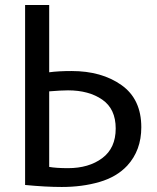

<svg xmlns="http://www.w3.org/2000/svg" viewBox="-20 -710 624 765"><path d="M176 -422Q213 -427 265 -427Q385 -427 464 -371Q543 -315 543 -203Q543 -111 487 -50Q445 -5 376.5 15Q308 35 226 35Q163 35 80 27V-690H176ZM176 -45Q204 -40 251 -40Q334 -40 387.5 -80Q441 -120 441 -198Q441 -276 387.5 -313Q334 -350 251 -350Q224 -350 176 -346Z"/></svg>

Font: LINE Seed Sans KR Regular
Style: Regular
Weight: 400
Designer: LINE VX Design & Sandoll Inc & Dalton Maag Ltd
Foundry: Sandoll Inc.
Version: Version 1.000